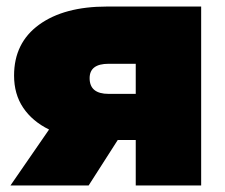

<svg xmlns="http://www.w3.org/2000/svg" viewBox="-20 -567 688 587"><path d="M395 0V-139H340L251 0H12L130 -171Q79 -196 51 -237.5Q23 -279 23 -336Q23 -436 99.5 -491.5Q176 -547 307 -547H595V0ZM395 -280V-372H312Q254 -372 254 -328Q254 -280 312 -280Z"/></svg>

Font: Montserrat Black
Style: Regular
Weight: 900
Designer: Julieta Ulanovsky
Foundry: Julieta Ulanovsky
Version: Version 9.000; ttfautohint (v1.8.4.7-5d5b)